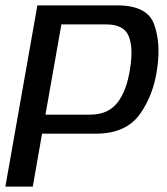

<svg xmlns="http://www.w3.org/2000/svg" viewBox="-30 -695 623 715"><path d="M-10 0H92.1L126.6 -197.2H327.1Q439.3 -197.2 491.4 -270.6Q543.4 -344.1 555.9 -444.4Q568.9 -536.1 543.5 -605.5Q518 -675 405.8 -675H109.2ZM139.3 -268.1 198.6 -604.1H365.4Q431.2 -604.1 449.1 -560.8Q467.1 -517.6 454.3 -438.5Q441.7 -356.2 406.8 -312.1Q371.9 -268.1 306 -268.1Z"/></svg>

Font: Anybody Thin
Style: Italic
Weight: 100
Italic angle: -10°
Designer: Tyler Finck
Foundry: Etcetera Type Company
Version: Version 1.114;gftools[0.9.25]